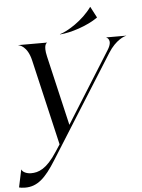

<svg xmlns="http://www.w3.org/2000/svg" viewBox="-118 -796 783 1055"><g transform="rotate(-5 273.5 -268.0)"><path d="M-22 211C45 211 90 170 149 75.5L502.5 -486.5C545 -554.5 594.5 -571.5 603 -571.5V-572.5H493.5V-571.5C494.5 -571.5 529.5 -557.5 494.5 -502.5L249.5 -111.5L160 -496C144 -563.5 165.5 -571.5 166.5 -571.5V-572.5H8V-571.5C13.5 -571.5 58 -562 76.5 -482L186.5 -9.5L161 29.5C102 121 57 135 17 135C-8 135 -30 124 -34.5 110.5H-35.5L-56 207C-49.5 209 -39 211 -22 211ZM419.5 -747C369 -676 284 -624.5 241 -612L242 -611C300.5 -614.5 394.5 -645 451 -685L452 -686.5L420.5 -747Z"/></g></svg>

Font: Beautique Display Italic
Style: Regular
Weight: 400
Italic angle: -12°
Designer: Nhat-Quang Ngo
Version: Version 1.100;Glyphs 3.2.3 (3260)